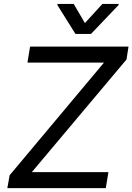

<svg xmlns="http://www.w3.org/2000/svg" viewBox="-20 -967 681 987"><path d="M17.8 0H523.8L537.3 -82H143.5L630.3 -661.2L640.6 -727.3H134.6L121.1 -645.2H514.6L29.5 -66.1ZM274.9 -941.1 367.9 -792.6H447.8L589.5 -941.1L590.2 -946.7H506.4L416.5 -848.4L359 -946.7H275.6Z"/></svg>

Font: Margiela Sans Text
Style: Italic
Weight: 400
Italic angle: -9.39999°
Designer: Stefan Endress, Andreas Faust
Version: Version 1.100;FEAKit 1.0